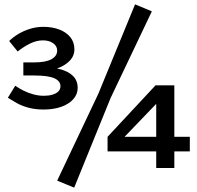

<svg xmlns="http://www.w3.org/2000/svg" viewBox="-20 -757 902 880"><path d="M180 -255Q141 -255 110 -263.5Q79 -272 56 -285Q33 -298 16 -309L50 -364Q67 -352 88 -341.5Q109 -331 133 -324.5Q157 -318 181 -318Q203 -318 220 -323Q237 -328 247 -337.5Q257 -347 257 -362Q257 -386 228.5 -398.5Q200 -411 137 -411H87V-471H137Q189 -471 215.5 -485.5Q242 -500 242 -525Q242 -546 223.5 -559Q205 -572 177 -572Q147 -572 117 -557Q87 -542 61 -521L22 -569Q40 -587 64.5 -601.5Q89 -616 118 -625Q147 -634 179 -634Q219 -634 251 -622Q283 -610 302 -587Q321 -564 321 -531Q321 -500 298 -477Q276 -455 241 -443Q246 -442 251 -441Q292 -431 314 -409.5Q336 -388 336 -354Q336 -325 316 -302.5Q296 -280 261 -267.5Q226 -255 180 -255ZM431 -328 599 -737 676 -705 487 -308 320 103 242 71ZM473 -63V-130L693 -366H779V-130H850V-63H779V13H696V-63ZM696 -130V-281L551 -130Z"/></svg>

Font: BioRhyme ExtraBold SemiBold
Style: Regular
Weight: 600
Version: Version 1.600;gftools[0.9.33]